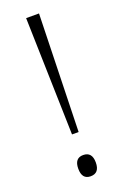

<svg xmlns="http://www.w3.org/2000/svg" viewBox="-142 -759 524 814"><g transform="rotate(-20 120.0 -352.0)"><path d="M134.8 -184.1H105L90.8 -713.9H148.9ZM80.1 -38.1Q80.1 -85.9 119.1 -85.9Q159.2 -85.9 159.2 -38.1Q159.2 9.8 119.1 9.8Q80.1 9.8 80.1 -38.1Z"/></g></svg>

Font: Zoram GWeb Light
Style: Regular
Weight: 300
Foundry: Ascender Corporation
Version: Version 1.000